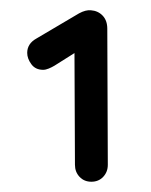

<svg xmlns="http://www.w3.org/2000/svg" viewBox="-20 -811 295 374"><path d="M158 -457Q144 -457 135 -466.5Q126 -476 126 -490L125 -725L132 -712L86 -683Q81 -680 75 -677.5Q69 -675 64 -675Q49 -675 41 -686Q33 -697 33 -708Q33 -726 51 -736L134 -785Q147 -792 157 -791Q171 -790 180 -780.5Q189 -771 189 -755L190 -490Q190 -476 181 -466.5Q172 -457 158 -457Z"/></svg>

Font: Quicksand Light Medium
Style: Regular
Weight: 500
Version: Version 3.006